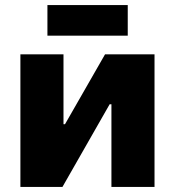

<svg xmlns="http://www.w3.org/2000/svg" viewBox="-20 -733 686 753"><path d="M166 -593H481V-713H166ZM60 0H225L410 -324H417V0H586V-520H392L235 -246H229V-520H60Z"/></svg>

Font: Fixel Display ExtraBold
Style: Regular
Weight: 800
Designer: AlfaBravo + MacPaw
Foundry: Kyrylo Tkachov, Marchela Mozhyna, Serhii Makarenko, Maria Weinstein, Zakhar Kryvoshyya
Version: Version 1.211